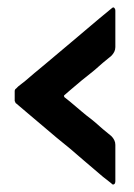

<svg xmlns="http://www.w3.org/2000/svg" viewBox="-20 -608 360 516"><path d="M234.4 -419.9Q234.4 -419.9 256.8 -439.5Q279.3 -458 279.3 -458Q279.3 -458 279.3 -458Q279.3 -458 279.3 -458Q284.2 -462.9 287.1 -468.8Q290 -474.6 290 -481.4Q290 -481.4 290 -530.3Q290 -579.1 290 -579.1Q290 -579.1 290 -579.1Q290 -579.1 290 -579.1Q290 -582 289.1 -584Q288.1 -585.9 287.1 -586.9Q286.1 -587.9 285.2 -587.9Q284.2 -587.9 283.2 -587.9Q281.2 -586.9 279.3 -585Q279.3 -585 246.1 -557.6Q212.9 -529.3 169.9 -493.2Q135.7 -464.8 102.5 -436.5Q69.3 -409.2 47.9 -390.6Q36.1 -380.9 29.3 -376Q23.4 -370.1 23.4 -370.1Q23.4 -370.1 23.4 -370.1Q23.4 -370.1 23.4 -370.1Q21.5 -369.1 20.5 -367.2Q19.5 -365.2 19.5 -363.3Q19.5 -363.3 19.5 -349.6Q19.5 -336.9 19.5 -336.9Q19.5 -336.9 19.5 -336.9Q19.5 -336.9 19.5 -336.9Q19.5 -335.9 20.5 -335Q20.5 -334 21.5 -333Q21.5 -332 21.5 -331.1Q22.5 -331.1 23.4 -330.1Q23.4 -330.1 55.7 -302.7Q88.9 -274.4 131.8 -238.3Q150.4 -223.6 168.9 -208Q187.5 -192.4 204.1 -177.7Q235.4 -151.4 256.8 -132.8Q279.3 -115.2 279.3 -115.2Q279.3 -115.2 279.3 -115.2Q279.3 -115.2 279.3 -115.2Q281.2 -112.3 283.2 -112.3Q284.2 -112.3 285.2 -112.3Q286.1 -112.3 287.1 -113.3Q288.1 -113.3 289.1 -116.2Q290 -118.2 290 -121.1Q290 -121.1 290 -169.9Q290 -218.8 290 -218.8Q290 -218.8 290 -218.8Q290 -218.8 290 -218.8Q290 -225.6 287.1 -231.4Q284.2 -237.3 279.3 -242.2Q279.3 -242.2 256.8 -260.7Q234.4 -280.3 234.4 -280.3Q234.4 -280.3 223.6 -289.1Q212.9 -296.9 199.2 -308.6Q183.6 -322.3 168 -335Q153.3 -346.7 153.3 -346.7Q153.3 -346.7 153.3 -346.7Q153.3 -346.7 153.3 -346.7Q152.3 -347.7 152.3 -348.6Q152.3 -349.6 152.3 -349.6Q152.3 -349.6 152.3 -349.6Q152.3 -349.6 152.3 -349.6Q152.3 -350.6 152.3 -351.6Q152.3 -352.5 153.3 -352.5Q153.3 -352.5 168 -365.2Q183.6 -377.9 199.2 -391.6Q212.9 -402.3 223.6 -411.1Q234.4 -419.9 234.4 -419.9Z"/></svg>

Font: Franchise Goodkids
Style: Regular
Weight: 500
Designer: ""
Version: ""